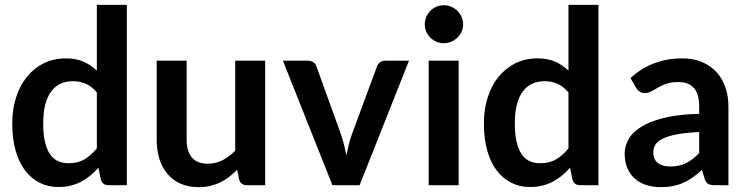

<svg xmlns="http://www.w3.org/2000/svg" viewBox="-20 -763 3076 791"><path d="M427 0Q403 0 395.5 -22.5L385.5 -72Q369.5 -54 352 -39.5Q334.5 -25 314.2 -14.5Q294 -4 270.8 1.8Q247.5 7.5 220.5 7.5Q178.5 7.5 143.5 -10Q108.5 -27.5 83.2 -60.8Q58 -94 44.2 -143Q30.5 -192 30.5 -255Q30.5 -312 46 -361Q61.5 -410 90.5 -446Q119.5 -482 160 -502.2Q200.5 -522.5 251 -522.5Q294 -522.5 324.5 -508.8Q355 -495 379 -472V-743H502.5V0ZM262.5 -90.5Q301 -90.5 328 -106.5Q355 -122.5 379 -152V-382Q358 -407.5 333.2 -418Q308.5 -428.5 280 -428.5Q252 -428.5 229.2 -418Q206.5 -407.5 190.8 -386.2Q175 -365 166.5 -332.2Q158 -299.5 158 -255Q158 -210 165.2 -178.8Q172.5 -147.5 186 -127.8Q199.5 -108 219 -99.2Q238.5 -90.5 262.5 -90.5Z M749 -513V-187Q749 -140 770.5 -114.2Q792 -88.5 836 -88.5Q868 -88.5 895.8 -102.5Q923.5 -116.5 949 -142V-513H1072.5V0H997Q973 0 965.5 -22.5L957 -63.5Q941 -47.5 924 -34.2Q907 -21 887.8 -11.8Q868.5 -2.5 846.5 2.8Q824.5 8 798.5 8Q756.5 8 724.2 -6.2Q692 -20.5 670 -46.5Q648 -72.5 636.8 -108.2Q625.5 -144 625.5 -187V-513Z M1461.5 0H1349.5L1145.5 -513H1248Q1261.5 -513 1270.8 -506.5Q1280 -500 1283.5 -490L1382.5 -216Q1391 -192 1396.8 -169Q1402.5 -146 1407 -123Q1411.5 -146 1417.2 -169Q1423 -192 1432 -216L1533.5 -490Q1537 -500 1546 -506.5Q1555 -513 1567.5 -513H1665Z M1869.5 -513V0H1746V-513ZM1888 -662.5Q1888 -646.5 1881.5 -632.5Q1875 -618.5 1864.2 -608Q1853.5 -597.5 1839 -591.2Q1824.5 -585 1808 -585Q1792 -585 1777.8 -591.2Q1763.5 -597.5 1753 -608Q1742.5 -618.5 1736.2 -632.5Q1730 -646.5 1730 -662.5Q1730 -679 1736.2 -693.5Q1742.5 -708 1753 -718.5Q1763.5 -729 1777.8 -735.2Q1792 -741.5 1808 -741.5Q1824.5 -741.5 1839 -735.2Q1853.5 -729 1864.2 -718.5Q1875 -708 1881.5 -693.5Q1888 -679 1888 -662.5Z M2370 0Q2346 0 2338.5 -22.5L2328.5 -72Q2312.5 -54 2295 -39.5Q2277.5 -25 2257.2 -14.5Q2237 -4 2213.8 1.8Q2190.5 7.5 2163.5 7.5Q2121.5 7.5 2086.5 -10Q2051.5 -27.5 2026.2 -60.8Q2001 -94 1987.2 -143Q1973.5 -192 1973.5 -255Q1973.5 -312 1989 -361Q2004.5 -410 2033.5 -446Q2062.5 -482 2103 -502.2Q2143.5 -522.5 2194 -522.5Q2237 -522.5 2267.5 -508.8Q2298 -495 2322 -472V-743H2445.5V0ZM2205.5 -90.5Q2244 -90.5 2271 -106.5Q2298 -122.5 2322 -152V-382Q2301 -407.5 2276.2 -418Q2251.5 -428.5 2223 -428.5Q2195 -428.5 2172.2 -418Q2149.5 -407.5 2133.8 -386.2Q2118 -365 2109.5 -332.2Q2101 -299.5 2101 -255Q2101 -210 2108.2 -178.8Q2115.5 -147.5 2129 -127.8Q2142.5 -108 2162 -99.2Q2181.5 -90.5 2205.5 -90.5Z M2981 0H2925.5Q2908 0 2898 -5.2Q2888 -10.5 2883 -26.5L2872 -63Q2852.5 -45.5 2833.8 -32.2Q2815 -19 2795 -10Q2775 -1 2752.5 3.5Q2730 8 2702.5 8Q2670 8 2642.5 -0.8Q2615 -9.5 2595.2 -27Q2575.5 -44.5 2564.5 -70.5Q2553.5 -96.5 2553.5 -131Q2553.5 -160 2568.8 -188.2Q2584 -216.5 2619.5 -239.2Q2655 -262 2714 -277Q2773 -292 2860.5 -294V-324Q2860.5 -375.5 2839 -400.2Q2817.5 -425 2775.5 -425Q2745.5 -425 2725.5 -418Q2705.5 -411 2690.8 -402.2Q2676 -393.5 2663.5 -386.5Q2651 -379.5 2636 -379.5Q2623.5 -379.5 2614.5 -386Q2605.5 -392.5 2600 -402L2577.5 -441.5Q2666 -522.5 2791 -522.5Q2836 -522.5 2871.2 -507.8Q2906.5 -493 2931 -466.8Q2955.5 -440.5 2968.2 -404Q2981 -367.5 2981 -324ZM2741 -77Q2760 -77 2776 -80.5Q2792 -84 2806.2 -91Q2820.5 -98 2833.8 -108.2Q2847 -118.5 2860.5 -132.5V-219Q2806.5 -216.5 2770.2 -209.8Q2734 -203 2712 -192.5Q2690 -182 2680.8 -168Q2671.5 -154 2671.5 -137.5Q2671.5 -105 2690.8 -91Q2710 -77 2741 -77Z"/></svg>

Font: Lato TR
Style: Bold
Weight: 700
Designer: Lukasz Dziedzic
Foundry: tyPoland Lukasz Dziedzic
Version: Version 1.104 2013